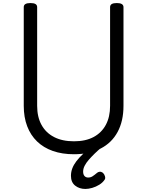

<svg xmlns="http://www.w3.org/2000/svg" viewBox="-20 -994 967 1261"><path d="M466 19Q388 19 327 -2.5Q266 -24 223.5 -65Q181 -106 158.5 -165Q136 -224 136 -299V-947Q136 -961 147 -967.5Q158 -974 180 -974Q202 -974 213 -967.5Q224 -961 224 -947V-299Q224 -226 252.5 -174Q281 -122 335 -94Q389 -66 466 -66Q542 -66 594.5 -94Q647 -122 675 -174Q703 -226 703 -299V-947Q703 -961 714 -967.5Q725 -974 747 -974Q791 -974 791 -947V-299Q791 -199 752.5 -127.5Q714 -56 641 -18.5Q568 19 466 19ZM541 247Q501 247 473.5 225Q446 203 446 161Q446 135 455 111.5Q464 88 481.5 65Q499 42 524.5 18Q550 -6 584 -33L646 -34V-25Q623 -6 602 14.5Q581 35 563.5 55Q546 75 536 94.5Q526 114 526 133Q526 152 535 162Q544 172 559 172Q575 172 587.5 164Q600 156 619 140Q625 135 635 134Q645 133 656 141Q666 151 669.5 164Q673 177 668 185Q655 205 632.5 219Q610 233 585.5 240Q561 247 541 247Z"/></svg>

Font: Playwrite IT Trad
Style: Regular
Weight: 400
Designer: Veronika Burian, José Scaglione
Foundry: TypeTogether
Version: Version 1.002